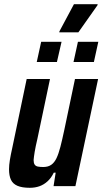

<svg xmlns="http://www.w3.org/2000/svg" viewBox="-20 -886 488 914"><path d="M122 8Q85 8 63 -1.5Q41 -11 32 -30.5Q23 -50 23 -80Q23 -100 27 -124.5Q31 -149 38 -180L107 -510H218L158 -225Q149 -187 145 -162.5Q141 -138 140 -124Q140 -110 145 -102.5Q150 -95 160.5 -93Q171 -91 186 -91Q209 -91 224 -101.5Q239 -112 249 -133Q259 -154 267.5 -187Q276 -220 286 -267L337 -510H447L339 0H235L245 -64H236Q224 -39 206.5 -23Q189 -7 168 0.5Q147 8 122 8ZM330 -591 351 -687H448L427 -591ZM155 -591 176 -687H273L251 -591ZM262 -732 263 -737 332 -866H445L444 -861L353 -732Z"/></svg>

Font: Saira Condensed SemiBold
Style: Italic
Weight: 600
Width: 3
Italic angle: -12°
Designer: Hector Gatti with collaboration of the Omnibus-Type team
Foundry: Omnibus-Type
Version: Version 1.101